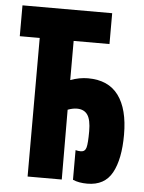

<svg xmlns="http://www.w3.org/2000/svg" viewBox="-52 -756 604 806"><g transform="rotate(5 250.0 -353.0)"><path d="M346 8Q310 8 285 -3V-128Q296 -125 307 -125Q325 -125 330 -143Q335 -161 335 -212Q335 -260 320.5 -281Q306 -302 276 -302Q258 -302 237 -294L238 0H94V-584H10V-714H388V-584H237V-419Q275 -433 311 -433Q397 -433 439.5 -375.5Q482 -318 482 -210Q482 -107 450.5 -49.5Q419 8 346 8Z"/></g></svg>

Font: Noto Sans Mono ExtraCondensed Black
Style: Regular
Weight: 900
Width: 2
Designer: Monotype Design Team
Foundry: Monotype Imaging Inc.
Version: Version 2.014